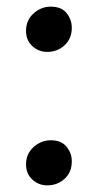

<svg xmlns="http://www.w3.org/2000/svg" viewBox="-20 -549 294 579"><path d="M122.5 -392.5Q96.5 -392.5 77.5 -410Q58.5 -427.5 58.5 -456Q58.5 -488 81.2 -508.5Q104 -529 133 -529Q165 -529 180.8 -509.5Q196.5 -490 196.5 -465Q196.5 -432.5 174.8 -412.5Q153 -392.5 122.5 -392.5ZM122.5 10Q96.5 10 77.5 -7.5Q58.5 -25 58.5 -53.5Q58.5 -85 81.2 -105.5Q104 -126 133 -126Q165 -126 180.8 -106.5Q196.5 -87 196.5 -62.5Q196.5 -29.5 174.8 -9.8Q153 10 122.5 10Z"/></svg>

Font: Merriweather 24pt
Style: Regular
Weight: 400
Designer: Eben Sorkin
Foundry: Eben Sorkin
Version: Version 2.100